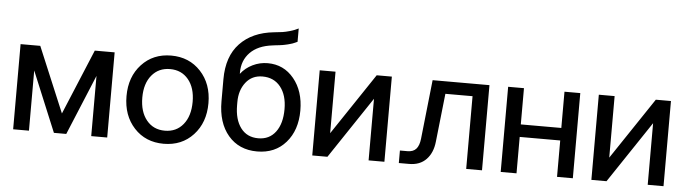

<svg xmlns="http://www.w3.org/2000/svg" viewBox="-47 -933 4059 1134"><g transform="rotate(5 1983.0 -366.0)"><path d="M370.1 0H296.9L148.9 -356.9V0H55.2V-504.9H171.9L334 -118.2L495.1 -504.9H612.8V0H518.1V-356.9Z M1190.9 -253.9Q1190.9 -138.7 1123 -65.4Q1055.2 7.8 947.8 7.8Q840.3 7.8 772.7 -65.4Q705.1 -138.7 705.1 -253.9Q705.1 -368.7 772.9 -441.9Q840.8 -515.1 947.8 -515.1Q1054.7 -515.1 1122.8 -441.9Q1190.9 -368.7 1190.9 -253.9ZM798.8 -253.9Q798.8 -169.4 839.4 -119.6Q879.9 -69.8 947.8 -69.8Q1016.1 -69.8 1056.6 -119.6Q1097.2 -169.4 1097.2 -253.9Q1097.2 -336.9 1056.6 -386Q1016.1 -435.1 947.8 -435.1Q880.4 -435.1 839.6 -386Q798.8 -336.9 798.8 -253.9Z M1360.4 -275.9V-257.8Q1360.4 -172.4 1397.5 -122.8Q1434.6 -73.2 1501.5 -73.2Q1567.4 -73.2 1604.5 -122.8Q1641.6 -172.4 1641.6 -257.8Q1641.6 -341.3 1602.5 -390.1Q1563.5 -439 1495.6 -439Q1433.1 -439 1396.7 -392.3Q1360.4 -345.7 1360.4 -275.9ZM1266.6 -272V-402.8Q1266.6 -538.6 1339.4 -615.2Q1412.1 -691.9 1540.5 -705.1Q1571.3 -708 1589.6 -710.7Q1607.9 -713.4 1634.5 -720.9Q1661.1 -728.5 1683.6 -740.2V-661.1Q1676.8 -657.7 1668.9 -654.5Q1661.1 -651.4 1655.3 -648.9Q1649.4 -646.5 1640.1 -644.3Q1630.9 -642.1 1626.5 -640.6Q1622.1 -639.2 1611.1 -637.2Q1600.1 -635.3 1597.4 -634.5Q1594.7 -633.8 1582 -632.3Q1569.3 -630.9 1568.1 -630.6Q1566.9 -630.4 1552.7 -628.9L1538.6 -627Q1452.1 -616.7 1406.2 -569.6Q1360.4 -522.5 1360.4 -451.2V-442.9Q1388.2 -479 1430.4 -499.5Q1472.7 -520 1519.5 -520Q1614.7 -520 1675 -446.5Q1735.4 -373 1735.4 -257.8Q1735.4 -141.1 1671.6 -68.1Q1607.9 4.9 1501.5 4.9Q1394 4.9 1330.3 -69.8Q1266.6 -144.5 1266.6 -272Z M1828.6 -504.9H1922.4V-140.1L2166.5 -504.9H2256.3V0H2162.6V-365.2L1918.5 0H1828.6Z M2498 -504.9H2835V0H2741.2V-431.2H2580.1L2548.8 -145Q2542 -78.6 2504.4 -39.3Q2466.8 0 2402.8 0H2341.8V-74.2H2386.2Q2420.9 -74.2 2438.2 -94Q2455.6 -113.8 2460 -153.8Z M2945.8 -504.9H3039.6V-290H3279.8V-504.9H3373.5V0H3279.8V-215.8H3039.6V0H2945.8Z M3483.4 -504.9H3577.1V-140.1L3821.3 -504.9H3911.1V0H3817.4V-365.2L3573.2 0H3483.4Z"/></g></svg>

Font: LT Superior Med
Style: Regular
Weight: 500
Designer: Daniel Lyons
Foundry: LyonsType
Version: Version 1.000